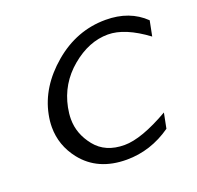

<svg xmlns="http://www.w3.org/2000/svg" viewBox="-114 -751 900 876"><g transform="rotate(-20 336.5 -312.5)"><path d="M371.6 -62.5Q454.1 -62.5 590.3 -140.6L575.7 -66.9Q475.1 3.9 358.4 3.9Q218.3 3.9 143.1 -91.8Q86.9 -163.6 86.9 -252Q86.9 -281.2 93.3 -312.5Q118.2 -437.5 231 -533.2Q343.8 -628.9 484.4 -628.9Q600.6 -628.9 673.3 -558.1L658.7 -484.4Q553.7 -562.5 471.2 -562.5Q378.9 -562.5 293.7 -491.5Q208.5 -420.4 187 -312.5Q181.2 -283.2 181.2 -256.3Q181.2 -185.1 230.2 -123.8Q279.3 -62.5 371.6 -62.5Z"/></g></svg>

Font: Juliett
Style: Bold Italic
Weight: 700
Italic angle: -11.25°
Designer: GGBotNet
Foundry: GGBotNet
Version: 0.60